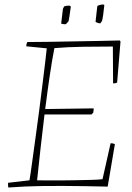

<svg xmlns="http://www.w3.org/2000/svg" viewBox="-20 -827 587 854"><path d="M17 7Q15 -3 16 -14L111 -25Q116 -53 122.5 -102Q129 -151 137.5 -211Q146 -271 154 -333Q162 -396 169 -452Q176 -508 181 -550Q186 -592 188 -612L97 -621Q97 -631 101 -640Q146 -640 201.5 -641Q257 -642 314.5 -643Q372 -644 424 -645Q476 -646 513 -647L516 -642L501 -460Q495 -456 483 -456L482 -620Q415 -620 349 -619Q283 -618 222 -613Q212 -563 201.5 -492Q191 -421 181 -342L397 -345L395 -326L387 -318Q334 -318 281.5 -318Q229 -318 178 -318Q169 -244 160.5 -168.5Q152 -93 145 -25Q159 -25 188 -24.5Q217 -24 252.5 -24.5Q288 -25 324 -25.5Q360 -26 390 -27Q420 -28 436 -30L472 -190Q483 -190 491 -186L459 3Q410 2 354.5 1Q299 0 257 0Q200 0 162.5 0.5Q125 1 92.5 2.5Q60 4 17 7ZM405 -730Q407 -748 409 -766.5Q411 -785 413 -800Q423 -807 441 -807L444 -804Q442 -782 439 -761.5Q436 -741 434 -735Q433 -733 430.5 -729Q428 -725 426 -723Q422 -723 415.5 -725Q409 -727 405 -730ZM252 -722 260 -788Q261 -791 263 -794Q265 -797 266 -799Q274 -802 289 -802L295 -798Q294 -791 292 -776.5Q290 -762 288 -749Q286 -736 285 -733Q283 -730 279 -725.5Q275 -721 272 -719Q261 -719 252 -722Z"/></svg>

Font: Labrada ExtraLight
Style: Italic
Weight: 200
Italic angle: -7°
Designer: Mercedes Jáuregui
Foundry: Omnibus-Type Team
Version: Version 1.000; ttfautohint (v1.8.4.7-5d5b)